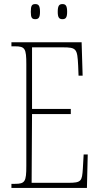

<svg xmlns="http://www.w3.org/2000/svg" viewBox="-20 -921 489 941"><path d="M286 -827C302 -827 309 -835 309 -863C309 -893 302 -901 286 -901C270 -901 263 -893 263 -863C263 -835 270 -827 286 -827ZM153 -827C169 -827 176 -835 176 -863C176 -893 169 -901 153 -901C136 -901 131 -893 131 -863C131 -835 136 -827 153 -827ZM36 0H406L410 -164H390L386 -94C382 -33 379 -25 314 -25H135L137 -362H327V-387H137V-689H287C355 -689 359 -682 363 -600L365 -550H385L380 -714H36V-694H53C103 -694 109 -683 109 -606V-108C109 -31 103 -20 53 -20H36Z"/></svg>

Font: Noto Serif Bengali ExtraCondensed Thin
Style: Regular
Weight: 100
Width: 2
Designer: Juan Bruce, Universal Thirst, Indian Type Foundry and the Monotype Design Team.
Foundry: Monotype Imaging Inc.
Version: Version 2.003